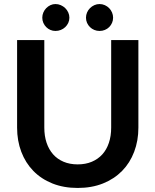

<svg xmlns="http://www.w3.org/2000/svg" viewBox="-20 -921 768 949"><path d="M364 -108.5Q403 -108.5 433.8 -121.5Q464.5 -134.5 485.8 -158Q507 -181.5 518.2 -215Q529.5 -248.5 529.5 -290V-723H664V-290Q664 -225.5 643.2 -170.8Q622.5 -116 583.5 -76.2Q544.5 -36.5 489 -14.2Q433.5 8 364 8Q294.5 8 239 -14.2Q183.5 -36.5 144.8 -76.2Q106 -116 85.2 -170.8Q64.5 -225.5 64.5 -290V-723H199V-290.5Q199 -249 210.2 -215.5Q221.5 -182 242.5 -158.2Q263.5 -134.5 294.2 -121.5Q325 -108.5 364 -108.5ZM323 -833.5Q323 -820 317.5 -808Q312 -796 302.5 -787Q293 -778 280.5 -773Q268 -768 254 -768Q241 -768 229.2 -773Q217.5 -778 208.5 -787Q199.5 -796 194.2 -808Q189 -820 189 -833.5Q189 -847 194.2 -859.2Q199.5 -871.5 208.5 -880.8Q217.5 -890 229.2 -895.5Q241 -901 254 -901Q268 -901 280.5 -895.5Q293 -890 302.5 -880.8Q312 -871.5 317.5 -859.2Q323 -847 323 -833.5ZM539 -833.5Q539 -820 533.8 -808Q528.5 -796 519.5 -787Q510.5 -778 498.2 -773Q486 -768 472 -768Q458.5 -768 446.2 -773Q434 -778 424.8 -787Q415.5 -796 410.2 -808Q405 -820 405 -833.5Q405 -847 410.2 -859.2Q415.5 -871.5 424.8 -880.8Q434 -890 446.2 -895.5Q458.5 -901 472 -901Q486 -901 498.2 -895.5Q510.5 -890 519.5 -880.8Q528.5 -871.5 533.8 -859.2Q539 -847 539 -833.5Z"/></svg>

Font: Lato TR
Style: Bold
Weight: 700
Designer: Lukasz Dziedzic
Foundry: tyPoland Lukasz Dziedzic
Version: Version 1.104 2013